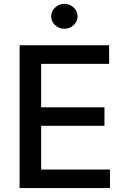

<svg xmlns="http://www.w3.org/2000/svg" viewBox="-20 -958 643 978"><path d="M79.9 0V-727.3H535.9V-632.8H189.6V-411.2H512.1V-317.1H189.6V-94.5H540.1V0ZM307.9 -811.4Q280.2 -811.4 260.5 -830.1Q240.8 -848.7 240.8 -874.6Q240.8 -900.9 260.5 -919.6Q280.2 -938.2 307.9 -938.2Q335.6 -938.2 355.3 -919.6Q375 -900.9 375 -874.6Q375 -848.7 355.3 -830.1Q335.6 -811.4 307.9 -811.4Z"/></svg>

Font: InterMG Medium
Style: Regular
Weight: 500
Designer: Rasmus Andersson
Foundry: rsms
Version: Version 3.019;December 26, 2023;FontCreator 15.0.0.2955 64-b